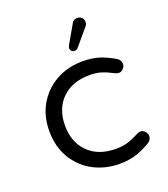

<svg xmlns="http://www.w3.org/2000/svg" viewBox="-130 -793 781 890"><g transform="rotate(-20 260.5 -347.5)"><path d="M480.5 -71.3Q480.5 -84 469.2 -95.2Q460 -104.5 449.2 -104.5Q440.9 -104.5 430.2 -98.9Q419.4 -93.3 409.2 -88.9Q388.7 -79.1 373 -74.7Q349.6 -67.4 315.4 -67.4Q229.5 -67.4 179.2 -117.7Q129.9 -167 129.9 -249Q129.9 -332 180.2 -381.3Q230.5 -430.7 315.4 -430.7Q349.6 -430.7 373 -423.3Q396 -416.5 430.7 -398.4Q440.9 -393.6 449.2 -393.6Q460.9 -393.6 470.7 -404.1Q480.5 -414.6 480.5 -426.8Q480.5 -444.8 463.9 -456.1Q427.7 -478 391.6 -490Q355.5 -502 307.6 -502Q213.9 -502 145.5 -449.2Q111.3 -422.4 87.9 -384.3Q52.7 -326.2 52.7 -250Q52.7 -145 116.7 -75.7Q143.6 -45.9 180.7 -26.4Q239.7 3.9 307.6 3.9Q355.5 3.9 391.6 -8.1Q427.7 -20 463.9 -42Q480.5 -53.2 480.5 -71.3ZM270.5 -580.1Q270.5 -570.8 276.1 -565.2Q281.7 -559.6 291 -559.6Q301.3 -559.6 308.1 -567.9L376 -648.4Q383.8 -656.2 383.8 -668.9Q383.8 -682.6 375 -690.9Q366.2 -699.2 353 -699.2Q334.5 -699.2 326.2 -683.1L276.4 -596.2Q270.5 -585.9 270.5 -580.1Z"/></g></svg>

Font: YuPearl-Light
Style: Light
Weight: 300
Designer: Max Yao
Foundry: Max-Everyday
Version: Version 1.011; ttfautohint (v1.8.3)